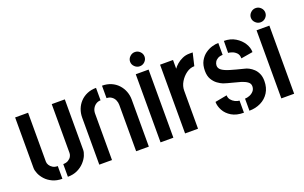

<svg xmlns="http://www.w3.org/2000/svg" viewBox="-83 -1075 2296 1449"><g transform="rotate(-20 1065.0 -351.0)"><path d="M259 5V-97Q283 -97 299.5 -107Q316 -117 324 -131Q332 -145 332 -159V-552H437V-147Q437 -127 426 -101.5Q415 -76 392.5 -51.5Q370 -27 336.5 -11Q303 5 259 5ZM215 5Q171 5 137.5 -10.5Q104 -26 82 -50Q60 -74 49 -100Q38 -126 38 -146V-552H142V-159Q142 -145 150.5 -131Q159 -117 175 -107Q191 -97 215 -97Z M513 -378Q513 -413 525 -444.5Q537 -476 560 -500.5Q583 -525 615.5 -539Q648 -553 688 -553V-453Q668 -453 651.5 -442.5Q635 -432 625 -414Q615 -396 615 -373V0H513ZM809 -373Q809 -392 801 -410.5Q793 -429 776 -441Q759 -453 736 -453V-553Q776 -553 808.5 -539Q841 -525 864 -500Q887 -475 899 -443.5Q911 -412 911 -378V0H809Z M1005 0V-547H1108V0ZM1055 -593Q1032 -593 1014.5 -610Q997 -627 997 -650Q997 -673 1014.5 -690Q1032 -707 1055 -707Q1079 -707 1096 -690Q1113 -673 1113 -650Q1113 -627 1096 -610Q1079 -593 1055 -593Z M1202 0V-552H1306V-482Q1317 -498 1336 -514.5Q1355 -531 1381.5 -543Q1408 -555 1438 -555Q1445 -555 1451.5 -555Q1458 -555 1465 -555L1441 -453Q1407 -453 1376.5 -431Q1346 -409 1326 -375.5Q1306 -342 1306 -306V0Z M1717 5V-92Q1734 -92 1753.5 -99.5Q1773 -107 1787 -122.5Q1801 -138 1801 -162Q1801 -184 1781 -198Q1761 -212 1730.5 -221Q1700 -230 1665 -238.5Q1630 -247 1600 -257Q1580 -265 1558 -281Q1536 -297 1520 -324Q1504 -351 1504 -392Q1504 -439 1521.5 -470.5Q1539 -502 1565.5 -521Q1592 -540 1620.5 -548Q1649 -556 1671 -556V-460Q1648 -460 1632 -451Q1616 -442 1608 -428Q1600 -414 1600 -399Q1600 -377 1620.5 -362Q1641 -347 1682.5 -334.5Q1724 -322 1789 -306Q1806 -303 1825 -293Q1844 -283 1861 -267Q1878 -251 1889 -226.5Q1900 -202 1900 -168Q1900 -114 1875.5 -75Q1851 -36 1809 -15.5Q1767 5 1717 5ZM1673 5Q1614 5 1575.5 -18Q1537 -41 1518 -76Q1499 -111 1499 -145L1595 -163Q1595 -142 1607.5 -126.5Q1620 -111 1638 -102Q1656 -93 1673 -92ZM1795 -387Q1795 -416 1779.5 -431.5Q1764 -447 1744.5 -453.5Q1725 -460 1715 -460L1716 -556Q1768 -556 1807 -532.5Q1846 -509 1868 -474Q1890 -439 1890 -403Z M1975 0V-547H2078V0ZM2025 -593Q2002 -593 1984.5 -610Q1967 -627 1967 -650Q1967 -673 1984.5 -690Q2002 -707 2025 -707Q2049 -707 2066 -690Q2083 -673 2083 -650Q2083 -627 2066 -610Q2049 -593 2025 -593Z"/></g></svg>

Font: Stick No Bills ExtraLight SemiBold
Style: Regular
Weight: 600
Version: Version 2.000